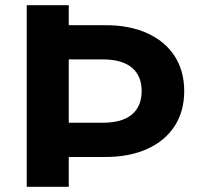

<svg xmlns="http://www.w3.org/2000/svg" viewBox="-20 -720 772 740"><path d="M690 -369Q690 -291 653 -234Q616 -177 547.5 -146Q479 -115 386 -115H245V0H83V-700H245V-623H386Q479 -623 547.5 -592Q616 -561 653 -504Q690 -447 690 -369ZM526 -369Q526 -428 488 -459.5Q450 -491 377 -491H245V-247H377Q450 -247 488 -278.5Q526 -310 526 -369Z"/></svg>

Font: Montserrat-Bold
Style: Bold
Weight: 700
Version: Version 7.200